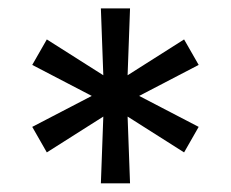

<svg xmlns="http://www.w3.org/2000/svg" viewBox="-20 -747 540 449"><path d="M215.9 -318.2H284.1L278.4 -474.4L410.5 -390.6L444.6 -450.3L305.4 -522.7L444.6 -595.2L410.5 -654.8L278.4 -571L284.1 -727.3H215.9L221.6 -571L89.5 -654.8L55.4 -595.2L194.6 -522.7L55.4 -450.3L89.5 -390.6L221.6 -474.4Z"/></svg>

Font: Inter-Regular
Style: Regular
Weight: 500
Designer: Rasmus Andersson
Foundry: rsms
Version: ""